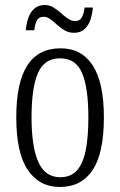

<svg xmlns="http://www.w3.org/2000/svg" viewBox="-20 -737 479 767"><path d="M219 10Q137 10 91 -58Q45 -126 45 -268Q45 -407 89 -475.5Q133 -544 222 -544Q306 -544 350.5 -475.5Q395 -407 395 -268Q395 -125 350 -57.5Q305 10 219 10ZM221 -29Q263 -29 287.5 -56.5Q312 -84 322.5 -137Q333 -190 333 -268Q333 -386 308 -445Q283 -504 220 -504Q157 -504 131.5 -445Q106 -386 106 -268Q106 -151 133 -90Q160 -29 221 -29ZM276 -606Q255 -606 238.5 -615.5Q222 -625 208 -638Q194 -651 181 -660.5Q168 -670 154 -670Q134 -670 126.5 -653.5Q119 -637 117 -616H83Q85 -640 92.5 -663.5Q100 -687 116.5 -702Q133 -717 159 -717Q178 -717 194 -707Q210 -697 224 -684.5Q238 -672 251.5 -662.5Q265 -653 280 -653Q300 -653 308 -669.5Q316 -686 318 -707H351Q349 -682 341.5 -659Q334 -636 318 -621Q302 -606 276 -606Z"/></svg>

Font: Noto Serif Khmer ExtraCondensed Light
Style: Regular
Weight: 300
Width: 2
Designer: Danh Hong and the Monotype Design Team
Foundry: Monotype Imaging Inc.
Version: Version 2.004